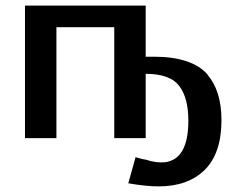

<svg xmlns="http://www.w3.org/2000/svg" viewBox="-20 -492 880 684"><path d="M69 0V-472H499V-290H515H528Q664 -290 720 -226H719Q769 -168 769 -64Q769 54 709.5 113Q650 172 545 172Q501 172 437 161L463 68Q477 72 485 74Q493 76 494 76Q495 76 496.5 76Q498 76 500 77Q536 89 568 86Q651 75 651 -62Q651 -144 618 -186.5Q585 -229 499 -229V0H387V-395H181V0Z"/></svg>

Font: Coval
Style: Bold
Weight: 700
Foundry: Context Ltd
Version: Version 001.000